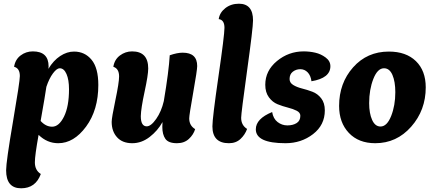

<svg xmlns="http://www.w3.org/2000/svg" viewBox="-20 -762 2340 1035"><path d="M379 -484Q437 -484 473.5 -440Q510 -396 510 -304Q510 -169 444 -79.5Q378 10 294 10Q234 10 188 -35Q168 76 168 113Q168 156 200 176Q172 253 94 253Q13 253 13 156Q13 110 50 -106.5Q87 -323 87 -352Q87 -394 56 -402Q62 -441 91 -463Q120 -485 157 -485Q242 -485 242 -404Q242 -396 241 -391Q268 -436 304.5 -460Q341 -484 379 -484ZM230 -294Q224 -251 199 -110Q227 -79 261 -79Q298 -79 325 -133.5Q352 -188 352 -281Q352 -332 338.5 -363Q325 -394 302 -394Q286 -394 265.5 -366.5Q245 -339 230 -294Z M856 -104Q830 -57 786.5 -23.5Q743 10 693 10Q640 10 611 -22Q582 -54 582 -105Q582 -127 602 -222Q622 -317 622 -350Q622 -392 591 -402Q597 -441 626.5 -463Q656 -485 692 -485Q779 -485 779 -393Q779 -358 759.5 -268Q740 -178 739 -136Q739 -81 771 -81Q794 -81 822 -121Q850 -161 863 -217Q890 -377 895 -464Q935 -478 965 -478Q1043 -478 1043 -406Q1043 -384 1021.5 -263Q1000 -142 1000 -124Q1000 -85 1032 -66Q1023 -36 998 -13Q973 10 934 10Q888 10 871.5 -13.5Q855 -37 855 -78Q855 -95 856 -104Z M1268 -742Q1344 -742 1344 -652Q1344 -612 1312 -381.5Q1280 -151 1280 -127Q1280 -87 1312 -67Q1301 -36 1276.5 -13Q1252 10 1214 10Q1125 10 1125 -81Q1125 -125 1157.5 -349Q1190 -573 1190 -612Q1190 -655 1159 -659Q1164 -694 1194.5 -718Q1225 -742 1268 -742Z M1659 -324Q1655 -355 1638.5 -372Q1622 -389 1599 -389Q1576 -389 1558.5 -375.5Q1541 -362 1541 -336Q1541 -316 1560.5 -304Q1580 -292 1608 -285Q1636 -278 1664 -267.5Q1692 -257 1711.5 -232Q1731 -207 1731 -167Q1731 -88 1667.5 -39Q1604 10 1519 10Q1359 10 1359 -65Q1359 -122 1447 -158Q1453 -122 1476.5 -104Q1500 -86 1529 -86Q1559 -86 1579 -98.5Q1599 -111 1599 -138Q1599 -155 1579.5 -165Q1560 -175 1532 -182Q1504 -189 1476.5 -200Q1449 -211 1429.5 -237.5Q1410 -264 1410 -305Q1410 -381 1473 -433Q1536 -485 1617 -485Q1649 -485 1679.5 -478Q1710 -471 1735.5 -452Q1761 -433 1761 -405Q1761 -341 1659 -324Z M2050 -394Q2015 -394 1992.5 -336.5Q1970 -279 1970 -206Q1970 -151 1986 -115.5Q2002 -80 2031 -80Q2066 -80 2088.5 -136.5Q2111 -193 2111 -265Q2111 -322 2095.5 -358Q2080 -394 2050 -394ZM2003 10Q1913 10 1860.5 -45.5Q1808 -101 1808 -191Q1808 -314 1883.5 -399Q1959 -484 2076 -484Q2169 -484 2222 -432.5Q2275 -381 2275 -291Q2275 -168 2196.5 -79Q2118 10 2003 10Z"/></svg>

Font: Overlock Black
Style: Italic
Weight: 900
Designer: Dario Muhafara
Foundry: Dario Manuel Muhafara
Version: Version 1.002